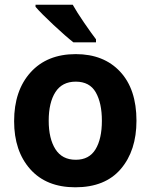

<svg xmlns="http://www.w3.org/2000/svg" viewBox="-20 -786 640 816"><path d="M388 -606V-619Q368 -645 337.5 -689.5Q307 -734 289 -766H131V-757Q155 -729 207.5 -680Q260 -631 292 -606ZM560 -273Q560 -407 490.5 -481.5Q421 -556 302 -556Q180 -556 110 -478.5Q40 -401 40 -271Q40 -144 108.5 -67Q177 10 300 10Q427 10 493.5 -68Q560 -146 560 -273ZM187 -273Q187 -350 215.5 -394.5Q244 -439 302 -439Q361 -439 387 -393.5Q413 -348 413 -273Q413 -196 386 -151.5Q359 -107 302 -107Q244 -107 215.5 -152Q187 -197 187 -273Z"/></svg>

Font: Noto Sans Mono UI
Style: Bold
Weight: 700
Designer: Monotype Design team
Foundry: Monotype Imaging Inc.
Version: 1.000